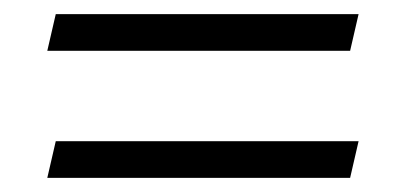

<svg xmlns="http://www.w3.org/2000/svg" viewBox="-20 -366 590 272"><path d="M47 -294 59 -346H488L476 -294ZM47 -114 59 -166H488L476 -114Z"/></svg>

Font: EauTestInfant
Style: Italic
Weight: 400
Italic angle: -12°
Designer: Christian Thalmann (Catharsis Fonts)
Version: Version 0.001;PS 000.001;hotconv 1.0.88;makeotf.lib2.5.64775